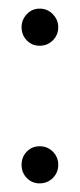

<svg xmlns="http://www.w3.org/2000/svg" viewBox="-20 -466 185 445"><path d="M72 -360Q90 -360 102.5 -372.5Q115 -385 115 -403Q115 -420 102.5 -433Q90 -446 72 -446Q54 -446 42 -433Q30 -420 30 -403Q30 -385 42 -372.5Q54 -360 72 -360ZM72 -41Q90 -41 102.5 -53.5Q115 -66 115 -84Q115 -102 102.5 -114.5Q90 -127 72 -127Q54 -127 42 -114.5Q30 -102 30 -84Q30 -66 42 -53.5Q54 -41 72 -41Z"/></svg>

Font: Catamaran ExtraLight
Style: Regular
Weight: 250
Designer: Pria Ravichandran
Version: Version 2.000